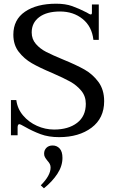

<svg xmlns="http://www.w3.org/2000/svg" viewBox="-20 -730 622 1036"><path d="M114 -46Q90 -60 84 -60Q80 -60 77.5 -55.5Q75 -51 75 -43V0H39V-190H68Q74 -143 104.5 -107Q135 -71 179.5 -51Q224 -31 272 -31Q349 -31 396 -67Q443 -103 443 -170Q443 -211 418.5 -240.5Q394 -270 359 -289.5Q324 -309 262 -336Q193 -365 151.5 -389Q110 -413 81 -450.5Q52 -488 52 -543Q52 -624 115 -667Q178 -710 283 -710Q333 -710 369.5 -697Q406 -684 447 -663Q464 -652 470 -652Q476 -652 476 -661V-706H513V-515H484Q476 -587 426 -627.5Q376 -668 304 -668Q232 -668 191.5 -637.5Q151 -607 151 -555Q151 -519 173.5 -493Q196 -467 229 -450Q262 -433 320 -409Q391 -380 435.5 -355Q480 -330 511 -288Q542 -246 542 -184Q542 -92 474 -41Q406 10 299 10Q242 10 199 -6Q156 -22 114 -46ZM200 270Q253 217 253 174Q253 163 248.5 154.5Q244 146 235 136Q227 126 222.5 118Q218 110 218 99Q218 80 230.5 67.5Q243 55 264 55Q287 55 302 71.5Q317 88 317 122Q317 166 289.5 208Q262 250 217 286Z"/></svg>

Font: TavirajRegular
Style: Regular
Weight: 400
Designer: Katatrad Team
Foundry: CadsonDemak
Version: Version 1.001